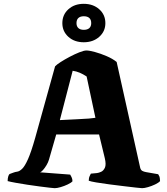

<svg xmlns="http://www.w3.org/2000/svg" viewBox="-20 -984 872 1004"><path d="M266 0Q261 0 239.5 -2.5Q218 -5 187 -9Q156 -13 123.5 -18Q91 -23 63 -28Q35 -33 20 -37Q20 -51 23 -61Q26 -71 30 -74L49 -81Q59 -85 70.5 -86.5Q82 -88 96 -101.5Q110 -115 126.5 -152Q143 -189 164 -263L268 -637Q276 -646 297 -659.5Q318 -673 344.5 -687Q371 -701 395 -710.5Q419 -720 432 -720Q447 -720 476.5 -712Q506 -704 537.5 -690.5Q569 -677 590 -660L713 -107Q716 -95 724 -90.5Q732 -86 744 -84L807 -73Q811 -66 813.5 -61.5Q816 -57 817 -37Q809 -28 791 -19.5Q773 -11 754 -5.5Q735 0 723 0Q718 0 691.5 -3Q665 -6 627.5 -10.5Q590 -15 551.5 -20Q513 -25 483.5 -30Q454 -35 444 -39Q444 -54 449.5 -64.5Q455 -75 455 -76L487 -79Q496 -80 508.5 -85.5Q521 -91 528.5 -107Q536 -123 528 -157L498 -281H274L236 -149Q232 -135 223 -120Q214 -105 204.5 -94.5Q195 -84 189 -83L347 -71Q349 -68 354 -58Q359 -48 359 -36Q352 -28 334 -19.5Q316 -11 297 -5.5Q278 0 266 0ZM293 -356Q347 -359 384 -360.5Q421 -362 444.5 -364Q468 -366 479 -368L433 -584Q415 -596 397.5 -603.5Q380 -611 360 -614ZM418 -763Q369 -763 337.5 -791.5Q306 -820 306 -863Q306 -907 337.5 -935.5Q369 -964 418 -964Q467 -964 499 -935.5Q531 -907 531 -863Q531 -820 499 -791.5Q467 -763 418 -763ZM418 -828Q437 -828 447 -837Q457 -846 457 -863Q457 -881 447 -890Q437 -899 418 -899Q400 -899 390 -890Q380 -881 380 -863Q380 -846 390 -837Q400 -828 418 -828Z"/></svg>

Font: Texturina 12pt Black
Style: Regular
Weight: 900
Designer: Guillermo Torres Carreño
Foundry: Omnibus-Type
Version: Version 1.002